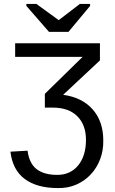

<svg xmlns="http://www.w3.org/2000/svg" viewBox="-20 -748 585 976"><path d="M57 -528H488V-441L301 -266Q397 -253 451 -192Q505 -131 505 -34Q506 17 489 61.5Q472 106 441 139Q410 172 367.5 190.5Q325 209 274 208Q168 208 106 162Q44 116 33 23L120 18Q129 84 167 112.5Q205 141 271 141Q338 141 377.5 92.5Q417 44 417 -37Q417 -113 373 -157Q329 -201 248 -201H208V-271L400 -459H57ZM328 -586H229L114 -718V-728H165L278 -646H279L386 -728H438V-718Z"/></svg>

Font: Libra Sans
Style: Regular
Weight: 400
Foundry: Context Ltd
Version: Version 1.000; ttfautohint (v1.3)